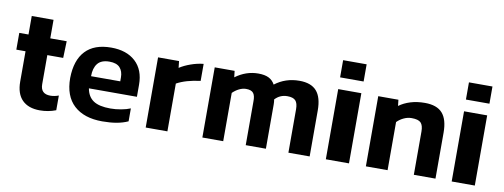

<svg xmlns="http://www.w3.org/2000/svg" viewBox="-58 -968 3354 1277"><g transform="rotate(10 1619.5 -329.5)"><path d="M352.4 -10V-109.3Q323.7 -98.5 296.2 -98.5Q230.2 -98.5 230.2 -164.3V-360.7H337.4L341.1 -473.9H230.2V-599H83.1V-473.9H20.9V-360.7H83.1V-156.6Q83.1 -74.3 124.9 -32.2Q166.7 9.9 244 9.9Q300.7 9.9 352.4 -10Z M839 -20.9V-108.2Q812.4 -97.1 776.1 -90.5Q739.9 -83.8 704.3 -83.8Q628 -83.8 589.3 -109.8Q550.7 -135.7 541 -191.1H865.2V-272.2Q865.2 -373.1 805 -428.5Q744.9 -483.8 640.9 -483.8Q526.8 -483.8 467.5 -420.9Q408.1 -358 406.3 -237.5Q406.3 -115.7 474.5 -52.9Q542.7 9.9 665.8 9.9Q720 9.9 762.7 2.3Q805.3 -5.3 839 -20.9ZM645.5 -389.7Q694.1 -389.7 716.2 -365.3Q738.2 -340.8 738.2 -299.3V-273.1H541Q541 -328.2 565.7 -359Q590.5 -389.8 645.5 -389.7Z M1104.8 0V-322.7Q1166.1 -356.6 1264.3 -368.8V-483.8Q1221.9 -479.6 1179 -464.3Q1136.1 -449.1 1104.8 -428.7L1099.9 -473.9H958.2V0Z M1481.7 0V-326.1Q1501.4 -345.6 1525.1 -357.3Q1548.9 -368.9 1572 -368.9Q1607.7 -368.9 1621.3 -351Q1634.9 -333.1 1633.8 -294.8V0H1770V-298.7Q1770 -317.7 1767 -332.3Q1800.9 -368.9 1850.3 -368.9Q1889.5 -368.9 1905.7 -351.6Q1922 -334.3 1922 -293.2V0H2065.5V-310.7Q2065.5 -398.6 2028.3 -441.2Q1991.1 -483.8 1912.1 -483.8Q1817.8 -483.8 1746.7 -429Q1731.8 -456.7 1705.1 -470.3Q1678.4 -483.8 1634 -483.8Q1551.5 -483.8 1480.2 -431.1L1475.2 -473.9H1340.9V0Z M2332.4 -553.1V-669.2H2173.6V-553.1ZM2331.1 0V-473.9L2174.8 -474V0Z M2591.8 0V-325Q2610.7 -344.4 2636.7 -356.6Q2662.6 -368.9 2689.9 -368.9Q2735 -368.9 2752.1 -351.3Q2769.1 -333.7 2769.1 -291.6V0H2915.3V-310.1Q2915.3 -399.2 2877.8 -441.5Q2840.4 -483.8 2759.1 -483.8Q2706.3 -483.8 2662.4 -470.3Q2618.4 -456.7 2586 -432.7L2581.4 -473.9H2445.2V0Z M3182.2 -553.1V-669.2H3023.4V-553.1ZM3180.9 0V-473.9L3024.7 -474V0Z"/></g></svg>

Font: Arad-VF Thin Dots1
Style: Regular
Weight: 100
Designer: Mohammad Darvishi
Version: Version 1.000;August 30, 2024;FontCreator 15.0.0.2992 64-bit